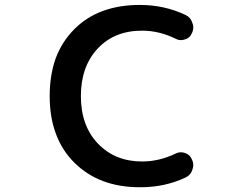

<svg xmlns="http://www.w3.org/2000/svg" viewBox="-20 -785 1040 794"><path d="M561.5 -10.7Q559.6 -10.7 557.6 -10.7Q473.6 -10.7 406.2 -36.1Q338.9 -61.5 287.6 -112.3Q236.3 -163.1 210.9 -232.4Q185.5 -300.8 185.5 -387.2Q185.5 -473.6 210 -543Q235.4 -611.3 285.6 -662.6Q335.9 -713.9 404.3 -739.3Q472.7 -764.6 557.6 -764.6Q661.1 -764.6 748 -722.7Q768.6 -712.9 775.4 -690.4Q779.3 -681.6 779.3 -671.9Q779.3 -659.2 773.4 -647.5Q765.6 -627.9 745.1 -622.1Q736.3 -619.1 728.5 -619.1Q716.8 -619.1 706.1 -625Q637.7 -658.2 567.4 -658.2Q453.1 -658.2 383.8 -584Q314.5 -509.8 314.5 -387.7Q314.5 -264.6 385.3 -190.9Q456.1 -117.2 567.4 -117.2Q637.7 -117.2 705.1 -149.4Q716.8 -155.3 728.5 -155.3Q736.3 -155.3 745.1 -152.3Q765.6 -145.5 773.4 -126Q779.3 -114.3 779.3 -102.5Q779.3 -92.8 775.4 -83Q768.6 -60.5 747.1 -50.8Q662.1 -10.7 561.5 -10.7Z"/></svg>

Font: Rounded-X Mgen+ 1m medium
Style: Regular
Weight: 500
Designer: [Source Han Sans]
Ryoko NISHIZUKA  (kana & ideographs); Paul D. Hunt (Latin, Greek & Cyrillic); Wenlong ZHANG  (bopomofo
Version: Version 1.059.20150602